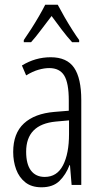

<svg xmlns="http://www.w3.org/2000/svg" viewBox="-20 -785 431 815"><path d="M195 -542Q264 -542 294.5 -497.5Q325 -453 325 -360V0H284L277 -84H275Q260 -44 232.5 -17Q205 10 156 10Q114 10 87.5 -11Q61 -32 48.5 -66Q36 -100 36 -140Q36 -219 81.5 -261Q127 -303 211 -310L272 -315V-358Q272 -433 252.5 -464.5Q233 -496 189 -496Q168 -496 143.5 -489Q119 -482 91 -465L73 -507Q130 -542 195 -542ZM217 -269Q91 -257 91 -141Q91 -88 111.5 -61Q132 -34 170 -34Q222 -34 247.5 -83.5Q273 -133 273 -216V-274ZM225 -765Q237 -742 254 -712.5Q271 -683 288 -656.5Q305 -630 316 -615V-606H286Q265 -629 242.5 -658.5Q220 -688 199 -717Q178 -690 154.5 -658.5Q131 -627 112 -606H81V-615Q95 -635 112 -661.5Q129 -688 145 -715.5Q161 -743 172 -765Z"/></svg>

Font: Noto Sans Sinhala ExtraCondensed Light
Style: Regular
Weight: 300
Width: 2
Designer: Jelle Bosma - Monotype Design Team
Foundry: Monotype Imaging Inc.
Version: Version 2.006; ttfautohint (v1.8.4.7-5d5b)